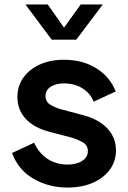

<svg xmlns="http://www.w3.org/2000/svg" viewBox="-20 -829 574 861"><path d="M283 12Q198 12 130 -27.5Q62 -67 34 -143L133 -189Q155 -141 194 -116Q233 -91 283 -91Q323 -91 348.5 -107.5Q374 -124 374 -151Q374 -179 349.5 -192Q325 -205 301 -212L205 -237Q131 -256 94.5 -297Q58 -338 58 -394Q58 -443 84.5 -480.5Q111 -518 158 -539.5Q205 -561 267 -561Q350 -561 411.5 -523Q473 -485 499 -419L400 -373Q385 -411 349.5 -433Q314 -455 267 -455Q229 -455 206.5 -439.5Q184 -424 184 -399Q184 -372 206.5 -359Q229 -346 250 -340L351 -313Q424 -294 462 -252.5Q500 -211 500 -155Q500 -105 472 -67.5Q444 -30 395.5 -9Q347 12 283 12ZM212 -651 94 -809H194L267 -705L342 -809H441L322 -651Z"/></svg>

Font: Plus Jakarta Text
Style: Bold
Weight: 700
Designer: Gumpita Rahayu
Foundry: Tokotype Studio
Version: Version 1.000